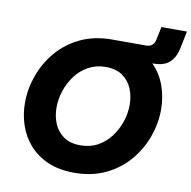

<svg xmlns="http://www.w3.org/2000/svg" viewBox="-93 -957 1054 1059"><g transform="rotate(10 434.5 -427.5)"><path d="M391 10Q305 10 242.5 -17.5Q180 -45 138.5 -92Q97 -139 77 -199Q57 -259 57 -324Q57 -401 84 -476.5Q111 -552 163.5 -614Q216 -676 293 -713Q370 -750 470 -750Q476 -750 481 -750H659Q701 -750 710 -790L726 -865H869L848 -764Q837 -714 806.5 -686.5Q776 -659 716 -659H711Q758 -612 780.5 -548.5Q803 -485 803 -416Q803 -339 776 -263.5Q749 -188 696.5 -126Q644 -64 567 -27Q490 10 391 10ZM398 -145Q453 -145 495.5 -168.5Q538 -192 567.5 -231.5Q597 -271 612.5 -318Q628 -365 628 -412Q628 -461 610.5 -502.5Q593 -544 556.5 -569.5Q520 -595 463 -595Q409 -595 366 -571.5Q323 -548 293.5 -508.5Q264 -469 248.5 -422Q233 -375 233 -328Q233 -279 250.5 -237.5Q268 -196 304.5 -170.5Q341 -145 398 -145Z"/></g></svg>

Font: Be Vietnam Pro ExtraBold
Style: Italic
Weight: 800
Italic angle: -12°
Designer: Lam Bao, Tony Le, Vietanh Nguyen
Foundry: Yellow Type Foundry
Version: Version 1.002; ttfautohint (v1.8.3)